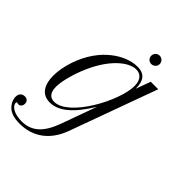

<svg xmlns="http://www.w3.org/2000/svg" viewBox="-379 -901 1311 1311"><g transform="rotate(45 276.5 -245.5)"><path d="M40.5 257.3C169.9 257.3 266.6 185.5 314 54.7L544.4 -578.6H472.2L433.1 -472.2C433.1 -543 409.7 -587.9 335.4 -587.9C228 -587.9 68.8 -497.1 -2 -285.2C-19 -234.4 -28.3 -182.6 -28.3 -137.2C-28.3 -53.2 4.4 9.3 84.5 9.3C168.5 9.3 250.5 -60.5 333.5 -198.2L240.7 58.6C195.3 182.6 133.8 236.3 38.6 236.3C-28.3 236.3 -78.1 209.5 -78.1 173.3C-78.1 168 -77.1 167 -73.7 167C-68.4 167 -65.4 169.9 -58.1 169.9C-41 169.9 -28.8 155.3 -28.8 134.8C-28.8 112.8 -43 99.6 -65.4 99.6C-91.8 99.6 -108.4 117.7 -108.4 147C-108.4 166.5 -101.1 187 -88.4 204.6C-63.5 240.7 -22 257.3 40.5 257.3ZM102.1 -15.1C58.6 -15.1 38.6 -45.9 38.6 -96.7C38.6 -141.6 54.2 -211.9 84.5 -290C158.2 -479.5 269.5 -568.4 342.8 -568.4C378.9 -568.4 414.6 -546.4 414.6 -480C414.6 -334.5 242.7 -15.1 102.1 -15.1ZM348.6 -706.5C348.6 -684.1 366.2 -666.5 388.7 -666.5C411.6 -666.5 430.2 -684.6 430.2 -707C430.2 -729.5 411.6 -748 389.2 -748C366.7 -748 348.6 -729.5 348.6 -706.5Z"/></g></svg>

Font: Petit Formal Script
Style: Regular
Weight: 400
Designer: Pablo Impallari, Brenda Gallo, Rodrigo Fuenzalida
Foundry: Pablo Impallari, Brenda Gallo, Rodrigo Fuenzalida
Version: Version 1.001